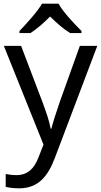

<svg xmlns="http://www.w3.org/2000/svg" viewBox="-20 -786 550 1046"><path d="M299 -766H209C183 -721 123 -656 86 -617V-606H146C181 -628 217 -660 253 -696C289 -660 327 -627 362 -606H424V-617C386 -655 323 -721 299 -766ZM1 -536 217 2 189 73C167 131 131 168 70 168C47 168 25 165 11 162V232C28 236 52 240 84 240C188 240 241 175 279 74L510 -536H415L306 -232C287 -177 268 -118 260 -85H256C248 -129 231 -177 211 -231L95 -536Z"/></svg>

Font: Noto Sans Newa
Style: Regular
Weight: 400
Designer: Monotype Design Team
Foundry: Monotype Imaging Inc.
Version: Version 2.007